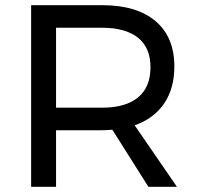

<svg xmlns="http://www.w3.org/2000/svg" viewBox="-20 -720 763 740"><path d="M552 0 413 -220Q389 -218 374 -218H196V0H100V-700H374Q507 -700 579.5 -638.5Q652 -577 652 -464Q652 -379 612.5 -321Q573 -263 499 -237L662 0ZM374 -305Q464 -305 512 -344.5Q560 -384 560 -461Q560 -536 512 -574.5Q464 -613 374 -613H196V-305Z"/></svg>

Font: Gontserrat
Style: Regular
Weight: 400
Designer: Julieta Ulanovsky
Foundry: Julieta Ulanovsky
Version: Version 6.001